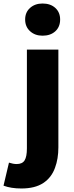

<svg xmlns="http://www.w3.org/2000/svg" viewBox="-80 -851 423 1092"><path d="M-60 205 -29 74Q-5 82 15 82Q47 82 60 61Q73 40 73 -7V-569H252V-13Q252 52 233 103Q213 159 166 190Q119 221 42 221Q-17 221 -60 205ZM63 -740Q63 -781 91 -806Q119 -831 162 -831Q207 -831 234.5 -806Q262 -781 262 -740Q262 -698 234.5 -673Q207 -648 162 -648Q119 -648 91 -673.5Q63 -699 63 -740Z"/></svg>

Font: Merged Yaku Han JP Black
Style: Regular
Weight: 900
Designer: Ryoko NISHIZUKA 西塚涼子 (kana, bopomofo & ideographs); Paul D. Hunt (Latin, Greek & Cyrillic); Sandoll Communications 산돌커뮤니
Foundry: Adobe
Version: Version 2.004